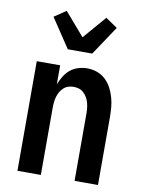

<svg xmlns="http://www.w3.org/2000/svg" viewBox="-87 -837 673 897"><g transform="rotate(10 250.0 -388.0)"><path d="M59 0V-520H170V-430Q178 -450 189.5 -469Q201 -488 217.5 -501.5Q234 -515 255 -521.5Q276 -528 298 -528Q322 -528 344.5 -520Q367 -512 384.5 -495.5Q402 -479 413 -458Q424 -437 430.5 -414Q437 -391 439 -367.5Q441 -344 441 -320V0H330V-320Q330 -333 328.5 -346Q327 -359 323.5 -371.5Q320 -384 313.5 -395Q307 -406 297.5 -415Q288 -424 275.5 -428Q263 -432 250 -432Q237 -432 224.5 -428Q212 -424 202.5 -415Q193 -406 186.5 -395Q180 -384 176.5 -371.5Q173 -359 171.5 -346Q170 -333 170 -320V0ZM192 -600 100 -738 156 -776 250 -667 344 -776 400 -738 308 -600Z"/></g></svg>

Font: Iosevka Term Curly
Style: Bold
Weight: 700
Designer: Belleve Invis
Foundry: Belleve Invis
Version: Version 32.3.0